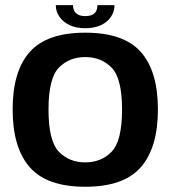

<svg xmlns="http://www.w3.org/2000/svg" viewBox="-20 -727 680 752"><path d="M314 4.5Q464.5 4.5 531.5 -72Q598.5 -148.5 598.5 -298.5Q598.5 -448 531.5 -523.5Q464.5 -599 314 -599Q163.5 -599 96.5 -523.5Q29.5 -448 29.5 -298.5Q29.5 -148.5 96.5 -72Q163.5 4.5 314 4.5ZM314 -91Q251 -91 210.5 -132.8Q170 -174.5 170 -298Q170 -420.5 210.5 -462Q251 -503.5 314 -503.5Q376.5 -503.5 417.2 -462Q458 -420.5 458 -298Q458 -174.5 417.2 -132.8Q376.5 -91 314 -91ZM313.5 -616.5Q350 -616.5 375.8 -628.8Q401.5 -641 415 -661.8Q428.5 -682.5 428.5 -707H361.5Q361.5 -694 357 -684.5Q352.5 -675 342 -669.5Q331.5 -664 313.5 -664Q297.5 -664 287 -669.2Q276.5 -674.5 271.2 -684.2Q266 -694 266 -707H198.5Q198.5 -682.5 212.5 -661.8Q226.5 -641 252.2 -628.8Q278 -616.5 313.5 -616.5Z"/></svg>

Font: Anybody UltraCondensed Thin SemiBold
Style: Regular
Weight: 600
Version: Version 1.111